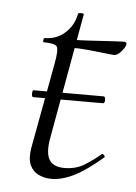

<svg xmlns="http://www.w3.org/2000/svg" viewBox="-41 -484 376 529"><g transform="rotate(5 147.0 -219.0)"><path d="M51 -208Q47 -208 47 -217.5Q47 -227 51 -227H244Q249 -227 249 -217.5Q249 -208 244 -208ZM120 12Q102 12 85.5 4.5Q69 -3 61 -20.5Q53 -38 58 -68L102 -306Q109 -344 103.5 -352.5Q98 -361 68 -361Q64 -361 65 -367Q66 -373 69 -373Q101 -373 124.5 -394Q148 -415 154 -447Q154 -450 162.5 -450Q171 -450 170 -447L108 -102Q100 -60 111 -40.5Q122 -21 153 -21Q185 -21 208.5 -35.5Q232 -50 253 -68Q255 -70 259 -66Q263 -62 261 -60Q216 -21 182.5 -4.5Q149 12 120 12ZM262 -343Q259 -343 239 -345.5Q219 -348 192.5 -350.5Q166 -353 142 -353L144 -375Q167 -375 198 -377Q229 -379 255 -380.5Q281 -382 287 -382Q291 -382 293 -380Q295 -378 294 -374Q292 -366 282 -354.5Q272 -343 262 -343Z"/></g></svg>

Font: Cormorant Garamond Light Light
Style: Italic
Weight: 300
Italic angle: -10°
Version: Version 4.001